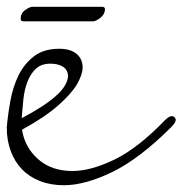

<svg xmlns="http://www.w3.org/2000/svg" viewBox="-41 -513 539 567"><path d="M23 -164Q90 -199 125 -230.5Q160 -262 160 -291Q158 -308 144 -316.5Q130 -325 108 -325Q81 -325 65 -310Q49 -295 40 -271.5Q31 -248 28 -219.5Q25 -191 23 -164ZM187 -265Q169 -235 129.5 -200.5Q90 -166 24 -130Q32 -78 71.5 -43Q111 -8 173 -8Q227 -8 296.5 -41.5Q366 -75 445 -157Q458 -170 466 -170Q471 -170 474.5 -166.5Q478 -163 478 -159Q478 -151 465 -138Q371 -44 290.5 -5Q210 34 148 34Q108 34 76.5 21.5Q45 9 23.5 -13.5Q2 -36 -9.5 -67.5Q-21 -99 -21 -136Q-18 -173 -10.5 -214.5Q-3 -256 13.5 -290Q30 -324 59 -346.5Q88 -369 134 -369Q167 -369 185 -354Q203 -339 203 -314Q203 -294 187 -265ZM29 -450Q20 -450 20 -457Q20 -474 33.5 -483.5Q47 -493 55 -493H260Q269 -493 269 -486Q269 -471 255.5 -460.5Q242 -450 234 -450Z"/></svg>

Font: Discipuli Britannica
Style: Regular
Weight: 400
Designer: Peter Wiegel
Foundry: Peter Wiegel
Version: Version 0.001 2009